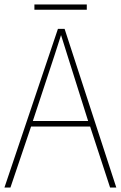

<svg xmlns="http://www.w3.org/2000/svg" viewBox="-20 -845 544 865"><path d="M476 0 386 -275H120L27 0H0L241 -715H271L504 0ZM282 -601Q276 -621 269.5 -641Q263 -661 255 -687Q248 -665 241 -643.5Q234 -622 227 -600L128 -300H377ZM371 -825V-801H135V-825Z"/></svg>

Font: Noto Sans Kannada SemiCondensed Thin
Style: Regular
Weight: 100
Width: 4
Designer: Jelle Bosma - Monotype Design Team
Foundry: Monotype Imaging Inc.
Version: Version 2.005; ttfautohint (v1.8.4.7-5d5b)